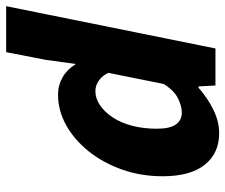

<svg xmlns="http://www.w3.org/2000/svg" viewBox="-100 -476 730 622"><g transform="rotate(90 265.0 -165.0)"><path d="M-26 180 111 -498H231L234 -443H238Q272 -473 310 -491.5Q348 -510 385 -510Q451 -510 488 -463Q525 -416 525 -327Q525 -256 503 -194.5Q481 -133 443.5 -86.5Q406 -40 359 -14Q312 12 260 12Q230 12 204 -3Q178 -18 163 -44H161L148 51L123 180ZM249 -109Q273 -109 295 -124Q317 -139 334.5 -165.5Q352 -192 361.5 -228.5Q371 -265 371 -308Q371 -351 357 -370Q343 -389 319 -389Q298 -389 272.5 -376.5Q247 -364 226 -330L190 -151Q200 -130 216 -119.5Q232 -109 249 -109Z"/></g></svg>

Font: Source Sans 3 ExtraBold
Style: Italic
Weight: 800
Italic angle: -11°
Version: Version 3.052;hotconv 1.1.0;makeotfexe 2.6.0